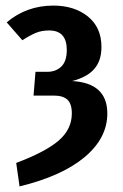

<svg xmlns="http://www.w3.org/2000/svg" viewBox="-20 -563 439 687"><path d="M343 -395Q343 -346 317.5 -316.5Q292 -287 238 -273Q364 -266 364 -157Q364 -69 283 -1Q202 67 50 104L38 20Q144 -20 190.5 -60.5Q237 -101 237 -157Q237 -192 221 -206.5Q205 -221 173 -221H100L107 -306H149Q180 -306 199.5 -325Q219 -344 219 -384Q219 -454 156 -454Q129 -454 108.5 -445.5Q88 -437 60 -419L4 -483Q75 -543 171 -543Q246 -543 294.5 -504Q343 -465 343 -395Z"/></svg>

Font: Fira Sans Extra Condensed Medium
Style: Regular
Weight: 500
Width: 1
Designer: Carrois Corporate & Edenspiekermann AG
Foundry: Carrois Corporate GbR & Edenspiekermann AG
Version: Version 4.203